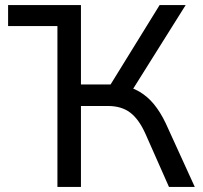

<svg xmlns="http://www.w3.org/2000/svg" viewBox="-20 -739 802 759"><path d="M12 -636V-719H300V-636ZM207 0V-719H300V-405H429L406 -387L611 -719H714L495 -370L459 -401Q498 -396 530.5 -377Q563 -358 588.5 -327Q614 -296 635 -252L750 0H648L555 -210Q529 -268 494.5 -294Q460 -320 407 -320H300V0Z"/></svg>

Font: Nunitoga
Style: Medium
Weight: 500
Designer: Vernon Adams
Foundry: Vernon Adams
Version: Version 1.0